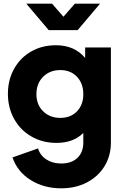

<svg xmlns="http://www.w3.org/2000/svg" viewBox="-20 -804 668 1044"><path d="M48 52 187 3Q198 41 232 63Q266 85 313 85Q369 85 401 54.5Q433 24 433 -29V-81Q379 -27 287 -27Q212 -27 151.5 -61.5Q91 -96 57 -157Q23 -218 23 -294Q23 -369 56.5 -429.5Q90 -490 149.5 -524Q209 -558 284 -558Q385 -558 443 -489V-546H583V-29Q583 43 548.5 99.5Q514 156 452.5 188Q391 220 313 220Q218 220 146 174.5Q74 129 48 52ZM308 -163Q364 -163 398.5 -198.5Q433 -234 433 -292Q433 -350 398.5 -386.5Q364 -423 308 -423Q251 -423 214.5 -386.5Q178 -350 178 -292Q178 -235 214.5 -199Q251 -163 308 -163ZM123 -784H263L325 -713L387 -784H524L402 -640H245Z"/></svg>

Font: BLUETTI 2.0
Style: Bold
Weight: 700
Designer: Stijn de Vries
Foundry: tokotype
Version: Version 2.005;October 31, 2023;FontCreator 14.0.0.2814 64-bi